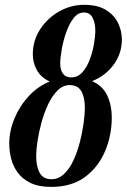

<svg xmlns="http://www.w3.org/2000/svg" viewBox="-20 -751 515 780"><path d="M188 8.3Q136.7 8.3 103.5 -8.1Q70.3 -24.4 51.5 -50.5Q32.7 -76.7 25.1 -107.4Q17.6 -138.2 17.6 -167Q17.6 -218.8 38.6 -269.5Q59.6 -320.3 96.7 -360.4Q133.8 -400.4 182.1 -419.9Q146.5 -436 129.9 -466.1Q113.3 -496.1 113.3 -530.3Q113.3 -585.9 142.8 -631.6Q172.4 -677.2 220 -704.3Q267.6 -731.4 321.8 -731.4Q377 -731.4 410.6 -710.4Q444.3 -689.5 459.7 -657.2Q475.1 -625 475.1 -590.8Q475.1 -533.2 441.2 -487.5Q407.2 -441.9 354 -421.4Q397.5 -402.3 415.8 -362.8Q434.1 -323.2 434.1 -274.4Q434.1 -201.2 406.7 -136.5Q379.4 -71.8 325 -31.7Q270.5 8.3 188 8.3ZM189 -22.9Q218.3 -22.9 240.7 -44.7Q263.2 -66.4 279.1 -101.1Q294.9 -135.7 304.9 -175.3Q314.9 -214.8 319.8 -251.5Q324.7 -288.1 324.7 -312.5Q324.7 -355 310.5 -380.1Q296.4 -405.3 263.2 -405.3Q235.8 -405.3 213.9 -383.5Q191.9 -361.8 175.5 -327.1Q159.2 -292.5 148.4 -252.9Q137.7 -213.4 132.3 -177.2Q127 -141.1 127 -116.7Q127 -75.2 141.1 -49.1Q155.3 -22.9 189 -22.9ZM269.5 -436.5Q295.9 -436.5 314.5 -457.3Q333 -478 344.7 -509.3Q356.4 -540.5 361.8 -572.5Q367.2 -604.5 367.2 -626.5Q367.2 -657.7 356.2 -679Q345.2 -700.2 320.8 -700.2Q296.4 -700.2 278.3 -676.5Q260.3 -652.8 248.3 -617.9Q236.3 -583 230.5 -548.3Q224.6 -513.7 224.6 -492.2Q224.6 -467.3 235.6 -451.9Q246.6 -436.5 269.5 -436.5Z"/></svg>

Font: Dai Banna SIL SemiBold
Style: Italic
Weight: 600
Italic angle: -11°
Designer: Victor Gaultney
Foundry: SIL International
Version: Version 4.000